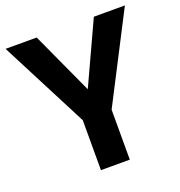

<svg xmlns="http://www.w3.org/2000/svg" viewBox="-129 -821 875 931"><g transform="rotate(-20 309.0 -355.5)"><path d="M1 0ZM308.6 -390.6 456.5 -710.9H616.7L383.3 -257.8V0H234.4V-257.8L1 -710.9H161.6Z"/></g></svg>

Font: Roboto
Style: Bold
Weight: 700
Designer: Google
Version: Version 2.134; 2016; ttfautohint (v1.6)